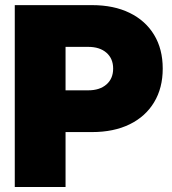

<svg xmlns="http://www.w3.org/2000/svg" viewBox="-20 -748 688 768"><path d="M39.1 0V-727.5H348.1Q435.1 -727.5 498.5 -696.5Q562 -665.5 596.4 -608.6Q630.9 -551.8 630.9 -473.6Q630.9 -396 596.4 -338.9Q562 -281.7 498.5 -250.7Q435.1 -219.7 348.1 -219.7H242.2V0ZM242.2 -386.7H333Q378.9 -386.7 405.8 -410.2Q432.6 -433.6 432.6 -473.6Q432.6 -513.7 405.8 -537.1Q378.9 -560.5 333 -560.5H242.2Z"/></svg>

Font: Inter Display Black
Style: Regular
Weight: 900
Designer: Rasmus Andersson
Foundry: rsms
Version: Version 4.000;git-a52131595